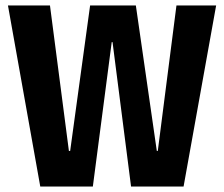

<svg xmlns="http://www.w3.org/2000/svg" viewBox="-20 -680 817 700"><path d="M126.8 0 9 -660H162.2L231.2 -129.8H235.8L308.5 -660H475.3L551.7 -129.8H555.3L623.3 -660H768L649.3 0H457.8L390.3 -526.3H387.3L318.5 0Z"/></svg>

Font: Bricolage Grotesque 96pt ExtraBold SemiCondensed
Style: Regular
Weight: 800
Width: 4
Version: Version 1.001;gftools[0.9.33.dev8+g029e19f]